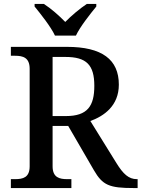

<svg xmlns="http://www.w3.org/2000/svg" viewBox="-20 -951 716 971"><path d="M258 -771H364C385 -816 436 -880 467 -918V-931H419C384 -908 340 -871 310 -840C280 -871 238 -908 202 -931H155V-918C186 -880 237 -816 258 -771ZM35 0H341V-45H320C281 -45 246 -53 246 -110V-314H325L455 -90C499 -14 533 0 656 0H676V-45H672C631 -45 603 -71 569 -126L437 -339C506 -364 581 -416 581 -523C581 -650 496 -714 319 -714H35V-669H56C96 -669 130 -660 130 -603V-110C130 -53 96 -45 56 -45H35ZM313 -364H246V-663H311C417 -663 457 -623 457 -517C457 -415 423 -364 313 -364Z"/></svg>

Font: Noto Serif Yezidi Medium
Style: Regular
Weight: 500
Designer: Dalton Maag Ltd
Foundry: Dalton Maag Ltd
Version: Version 1.001